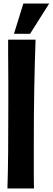

<svg xmlns="http://www.w3.org/2000/svg" viewBox="-20 -1065 298 1085"><path d="M112 -1045H258L150 -874H59ZM181 -841Q176 -702 173.5 -559Q171 -416 171 -255Q171 -187 171 -145.5Q171 -104 171 -77.5Q171 -51 171.5 -34.5Q172 -18 172 0H22Q25 -88 26 -206Q27 -324 27 -480Q27 -548 27 -595.5Q27 -643 26.5 -682Q26 -721 26 -757.5Q26 -794 26 -841Z"/></svg>

Font: Ranchers
Style: Regular
Weight: 400
Designer: Pablo Impallari, Brenda Gallo
Foundry: Pablo Impallari, Brenda Gallo
Version: Version 1.000; ttfautohint (v0.8) -G 200 -r 50